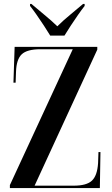

<svg xmlns="http://www.w3.org/2000/svg" viewBox="-20 -951 564 971"><path d="M30 0V-15L348 -702H185Q117 -702 90 -676.5Q63 -651 61 -588L59 -533H48L54 -714H472V-700L155 -12H353Q418 -12 445 -37.5Q472 -63 476 -126L478 -182H488L485 0ZM234 -771Q220 -794 202 -821.5Q184 -849 165.5 -875.5Q147 -902 132 -921V-931H139Q168 -906 204 -876.5Q240 -847 270 -818Q299 -847 335 -876.5Q371 -906 400 -931H408V-921Q393 -902 374.5 -875.5Q356 -849 338 -821.5Q320 -794 306 -771Z"/></svg>

Font: Noto Serif Display ExtraCondensed SemiBold
Style: Regular
Weight: 600
Width: 2
Designer: Monotype Design Team
Foundry: Monotype Imaging Inc.
Version: Version 2.009